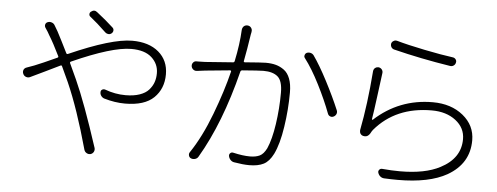

<svg xmlns="http://www.w3.org/2000/svg" viewBox="-52 -921 2822 1091"><g transform="rotate(5 1359.0 -375.0)"><path d="M555.7 -696.3Q563.5 -689.5 563 -679.7Q562.5 -669.9 554.7 -663.1Q546.9 -656.2 536.6 -656.7Q526.4 -657.2 518.6 -664.1Q465.8 -714.8 425.8 -746.1Q418.9 -751 418.9 -759.8Q418.9 -768.6 425.8 -774.4Q435.5 -782.2 444.8 -782.2Q454.1 -782.2 462.9 -774.4Q515.6 -733.4 555.7 -696.3ZM177.7 -660.2Q170.9 -669.9 173.8 -680.2Q176.8 -690.4 187.5 -694.3Q193.4 -696.3 198.7 -696.3Q204.1 -696.3 210 -694.3Q221.7 -690.4 227.5 -679.7Q238.3 -660.2 247.1 -646.5Q270.5 -602.5 307.6 -527.3Q310.5 -521.5 317.4 -524.4Q558.6 -630.9 674.8 -630.9Q770.5 -630.9 826.2 -583.5Q881.8 -536.1 881.8 -457Q881.8 -375 828.6 -323.2Q775.4 -271.5 664.1 -271.5Q606.4 -271.5 543.9 -290Q533.2 -293.9 526.4 -303.7Q519.5 -313.5 520.5 -325.2Q520.5 -334 528.3 -338.9Q536.1 -343.8 545.9 -340.8Q603.5 -319.3 663.1 -319.3Q710 -319.3 743.7 -331.1Q777.3 -342.8 795.4 -363.3Q813.5 -383.8 821.8 -407.2Q830.1 -430.7 830.1 -459Q830.1 -511.7 790.5 -547.9Q751 -584 673.8 -584Q564.5 -584 337.9 -482.4Q331.1 -479.5 334 -472.7Q361.3 -415 375 -383.8Q432.6 -256.8 514.6 -4.9Q517.6 6.8 512.2 17.1Q506.8 27.3 495.1 31.2Q490.2 32.2 486.3 32.2Q479.5 32.2 472.7 28.3Q461.9 22.5 458 10.7Q394.5 -218.8 330.1 -364.3Q299.8 -430.7 290 -451.2Q287.1 -458 281.2 -455.1Q251 -440.4 194.8 -413.1Q138.7 -385.7 115.2 -375Q103.5 -369.1 91.3 -373.5Q79.1 -377.9 74.2 -389.6Q71.3 -395.5 71.3 -401.4Q71.3 -406.2 73.2 -412.1Q78.1 -422.9 89.8 -426.8Q112.3 -434.6 132.8 -442.4Q174.8 -459 259.8 -498Q266.6 -501 262.7 -507.8Q228.5 -578.1 201.2 -622.1Q193.4 -637.7 177.7 -660.2Z M1289.1 -746.1Q1290 -758.8 1298.8 -767.6Q1306.6 -774.4 1317.4 -774.4Q1319.3 -774.4 1320.3 -774.4Q1333 -773.4 1340.3 -763.7Q1347.7 -753.9 1345.7 -742.2Q1345.7 -740.2 1344.7 -734.9Q1343.8 -729.5 1342.8 -726.6Q1329.1 -635.7 1316.4 -571.3Q1315.4 -568.4 1317.4 -566.4Q1319.3 -564.5 1322.3 -564.5Q1419.9 -572.3 1441.4 -572.3Q1474.6 -572.3 1499.5 -565.4Q1524.4 -558.6 1546.4 -542.5Q1568.4 -526.4 1580.6 -494.6Q1592.8 -462.9 1592.8 -416Q1592.8 -318.4 1577.6 -218.8Q1562.5 -119.1 1534.2 -61.5Q1511.7 -16.6 1480 -0.5Q1448.2 15.6 1398.4 15.6Q1362.3 15.6 1311.5 6.8Q1298.8 4.9 1290 -4.9Q1281.2 -14.6 1279.3 -27.3Q1278.3 -37.1 1285.6 -43.5Q1293 -49.8 1302.7 -46.9Q1357.4 -34.2 1397.5 -34.2Q1431.6 -34.2 1453.6 -44.9Q1475.6 -55.7 1492.2 -88.9Q1515.6 -141.6 1528.8 -230.5Q1542 -319.3 1542 -410.2Q1542 -477.5 1514.2 -501.5Q1486.3 -525.4 1432.6 -525.4Q1407.2 -525.4 1311.5 -517.6Q1303.7 -516.6 1301.8 -509.8Q1226.6 -210 1107.4 -7.8Q1101.6 2.9 1089.4 6.8Q1077.1 10.7 1065.4 5.9Q1055.7 2 1052.7 -8.8Q1049.8 -19.5 1055.7 -28.3Q1119.1 -122.1 1170.4 -257.3Q1221.7 -392.6 1249 -504.9Q1250 -507.8 1248 -509.8Q1246.1 -511.7 1243.2 -511.7Q1127.9 -500 1102.5 -498Q1099.6 -497.1 1056.6 -492.2Q1043.9 -490.2 1034.2 -498Q1023.4 -506.8 1023.4 -520.5Q1023.4 -530.3 1030.3 -538.1Q1038.1 -546.9 1049.8 -545.9Q1053.7 -545.9 1058.6 -545.9Q1077.1 -545.9 1097.7 -546.9Q1112.3 -547.9 1255.9 -558.6Q1262.7 -558.6 1264.6 -566.4Q1285.2 -664.1 1289.1 -746.1ZM1661.1 -617.2Q1656.2 -623 1656.2 -628.9Q1656.2 -631.8 1657.2 -633.8Q1659.2 -643.6 1668 -648.4Q1674.8 -651.4 1681.6 -651.4Q1685.5 -651.4 1689.5 -650.4Q1701.2 -647.5 1708 -638.7Q1746.1 -585 1791 -498.5Q1835.9 -412.1 1866.2 -339.8Q1869.1 -334 1869.1 -328.1Q1869.1 -323.2 1867.2 -317.4Q1862.3 -306.6 1852.5 -301.8Q1846.7 -298.8 1841.8 -298.8Q1836.9 -298.8 1832 -300.8Q1822.3 -304.7 1818.4 -315.4Q1791 -388.7 1747.1 -475.6Q1703.1 -562.5 1661.1 -617.2Z M2161.1 -710.9Q2150.4 -713.9 2145 -723.1Q2139.6 -732.4 2141.6 -743.2Q2144.5 -753.9 2154.3 -758.8Q2160.2 -762.7 2166 -762.7Q2169.9 -762.7 2173.8 -761.7Q2235.4 -744.1 2334 -724.1Q2432.6 -704.1 2499 -695.3Q2508.8 -693.4 2514.6 -685.1Q2520.5 -676.8 2517.6 -667Q2515.6 -656.2 2506.3 -649.9Q2497.1 -643.6 2486.3 -645.5Q2317.4 -671.9 2161.1 -710.9ZM2052.7 -577.1Q2053.7 -588.9 2062.5 -596.7Q2070.3 -602.5 2079.1 -602.5Q2081.1 -602.5 2083 -602.5Q2094.7 -600.6 2101.6 -591.3Q2108.4 -582 2106.4 -570.3Q2101.6 -535.2 2088.9 -437Q2076.2 -338.9 2070.3 -305.7Q2070.3 -303.7 2071.8 -302.7Q2073.2 -301.8 2075.2 -302.7Q2215.8 -431.6 2407.2 -431.6Q2511.7 -431.6 2580.1 -376Q2648.4 -320.3 2648.4 -235.4Q2648.4 -102.5 2526.4 -32.2Q2424.8 25.4 2246.1 25.4Q2209 25.4 2168 23.4Q2155.3 22.5 2146 14.6Q2136.7 6.8 2132.8 -5.9Q2129.9 -14.6 2136.2 -22.5Q2142.6 -30.3 2153.3 -29.3Q2207 -24.4 2253.9 -24.4Q2397.5 -24.4 2482.4 -69.3Q2595.7 -127.9 2595.7 -237.3Q2595.7 -301.8 2542 -343.3Q2488.3 -384.8 2405.3 -384.8Q2199.2 -384.8 2081.1 -245.1Q2074.2 -236.3 2068.4 -224.6Q2056.6 -205.1 2039.1 -205.1Q2034.2 -205.1 2030.3 -206.1Q2019.5 -208 2012.7 -217.8Q2008.8 -224.6 2008.8 -232.4Q2008.8 -235.4 2008.8 -238.3Q2038.1 -387.7 2052.7 -577.1Z"/></g></svg>

Font: Gen Jyuu Gothic P Light
Style: Regular
Weight: 200
Designer: [Source Han Sans]
Ryoko NISHIZUKA  (kana & ideographs); Paul D. Hunt (Latin, Greek & Cyrillic); Wenlong ZHANG  (bopomofo
Version: Version 1.002.20150607